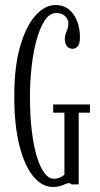

<svg xmlns="http://www.w3.org/2000/svg" viewBox="-20 -730 395 760"><path d="M189 10Q146.5 10 112 -31.5Q77.5 -73 57 -153.2Q36.5 -233.5 36.5 -349Q36.5 -467 60 -547.5Q83.5 -628 120.8 -669Q158 -710 199 -710Q232 -710 253.8 -691.8Q275.5 -673.5 286 -644.5Q296.5 -615.5 296.5 -582Q296.5 -558.5 288.5 -547.8Q280.5 -537 266.5 -537Q252 -537 244.2 -548Q236.5 -559 236.5 -576.5Q236.5 -588 240 -596.5Q243.5 -605 247 -614.5Q250.5 -624 250.5 -639Q250.5 -653.5 237.8 -666Q225 -678.5 203.5 -678.5Q176 -678.5 156.2 -647.8Q136.5 -617 123.5 -567.5Q110.5 -518 104.5 -460.2Q98.5 -402.5 98.5 -349Q98.5 -271.5 106 -210.8Q113.5 -150 126.5 -108Q139.5 -66 156.5 -44.2Q173.5 -22.5 192 -22.5Q207 -22.5 218.2 -27.8Q229.5 -33 235 -38.5V-284H190.5V-316.5H336V-284H291.5V0H263.5Q263 -1 259.8 -3Q256.5 -5 252.5 -5Q246 -5 238.2 -1.2Q230.5 2.5 218.8 6.2Q207 10 189 10Z"/></svg>

Font: Imbue Thin 10pt Light
Style: Regular
Weight: 300
Version: Version 1.102